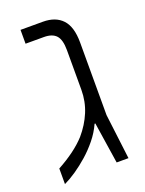

<svg xmlns="http://www.w3.org/2000/svg" viewBox="-119 -648 541 717"><g transform="rotate(-20 152.0 -289.0)"><path d="M13 10V-52Q48 -71 76.5 -92Q105 -113 126 -136Q157 -172 174 -213Q191 -254 191 -300V-458Q191 -499 175.5 -516Q160 -533 127 -533H54V-588H143Q193 -588 220 -559Q247 -530 247 -468V-179L269 0H222L197 -164H194Q180 -133 158 -106Q136 -79 111 -57Q86 -35 61 -18Q36 -1 13 10Z"/></g></svg>

Font: Noto Sans Hebrew SemiCondensed Light
Style: Regular
Weight: 300
Width: 4
Designer: Monotype Design Team
Foundry: Monotype Imaging Inc.
Version: Version 2.003